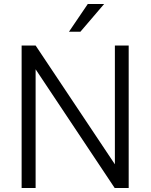

<svg xmlns="http://www.w3.org/2000/svg" viewBox="-20 -938 751 958"><path d="M622.1 0H552.2L157.7 -592.3V0H87.9V-710.9H157.7L553.2 -118.2V-710.9H622.1ZM418 -918H499.5L381.3 -779.8H324.2Z"/></svg>

Font: Heebo Light
Style: Regular
Weight: 300
Designer: Oded Ezer
Foundry: Ezer Type House
Version: Version 3.100